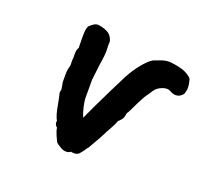

<svg xmlns="http://www.w3.org/2000/svg" viewBox="-79 -478 624 581"><g transform="rotate(20 233.0 -188.0)"><path d="M466 -299Q466 -290 463 -282L462 -278Q452 -265 439 -265Q431 -265 421 -270Q416 -274 407 -274Q398 -274 386 -268Q376 -263 369 -253Q362 -243 359 -238Q350 -227 331 -187Q329 -183 326.5 -177.5Q324 -172 321 -167L320 -166Q318 -164 317.5 -159Q317 -154 315 -149L314 -146Q311 -141 307 -137Q303 -133 302 -132V-133Q297 -119 288 -103.5Q279 -88 276 -81Q268 -65 256 -45L244 -24H243Q233 -8 225.5 -0.5Q218 7 205 5H207Q206 5 203.5 5Q201 5 200 4Q194 9 185 9Q176 9 167 3.5Q158 -2 155 -4L150 -9Q148 -13 142 -26.5Q136 -40 135 -49V-50Q131 -52 129 -56.5Q127 -61 127 -64.5Q127 -68 128 -69L127 -70Q119 -84 113 -120Q109 -142 106 -152L108 -163L104 -186Q104 -193 104 -210.5Q104 -228 109 -240L108 -239Q109 -243 108.5 -250Q108 -257 109 -264V-279Q109 -292 114 -299Q114 -301 113.5 -333Q113 -365 120 -371Q134 -385 145 -385Q148 -385 154 -383L153 -384Q171 -380 180.5 -373.5Q190 -367 195 -353L196 -348Q195 -341 195.5 -334Q196 -327 196 -321Q196 -308 195 -302Q193 -284 191 -274L185 -222V-165Q185 -154 189 -136.5Q193 -119 199 -105Q216 -143 250 -212L276 -264Q292 -294 311.5 -316.5Q331 -339 343 -342Q346 -343 356 -347Q366 -351 374.5 -352.5Q383 -354 392 -353Q418 -350 433 -344.5Q448 -339 460 -328L462 -323Q466 -309 466 -299Z"/></g></svg>

Font: Caveat
Style: Bold
Weight: 700
Designer: Pablo Impallari
Foundry: Pablo Impallari
Version: Version 1.500; ttfautohint (v1.6)